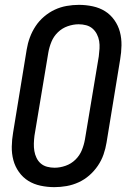

<svg xmlns="http://www.w3.org/2000/svg" viewBox="-20 -763 540 791"><path d="M204 8Q175 8 147 2Q119 -4 96.5 -18Q74 -32 58 -54.5Q42 -77 35 -103.5Q28 -130 28.5 -159Q29 -188 34 -217L90 -559Q94 -584 103 -608.5Q112 -633 126.5 -655Q141 -677 161.5 -694.5Q182 -712 205.5 -723Q229 -734 254.5 -738.5Q280 -743 305 -743Q334 -743 362 -737Q390 -731 412.5 -717Q435 -703 451 -680.5Q467 -658 474 -631.5Q481 -605 480.5 -576Q480 -547 475 -518L419 -176Q415 -151 406.5 -126.5Q398 -102 383 -80Q368 -58 348 -40.5Q328 -23 304 -12Q280 -1 254.5 3.5Q229 8 204 8ZM205 -72Q227 -72 250 -80Q273 -88 290.5 -105Q308 -122 317 -144Q326 -166 330 -189L387 -531Q389 -547 390 -563Q391 -579 388.5 -594Q386 -609 379 -622.5Q372 -636 361 -645.5Q350 -655 335 -659Q320 -663 304 -663Q282 -663 259 -655Q236 -647 218.5 -630Q201 -613 192 -591Q183 -569 179 -546L122 -204Q120 -188 119.5 -172Q119 -156 121.5 -141Q124 -126 130.5 -112.5Q137 -99 148 -89.5Q159 -80 174 -76Q189 -72 205 -72Z"/></svg>

Font: Iosevka Term Curly Md Obl
Style: Regular
Weight: 500
Italic angle: -9°
Designer: Belleve Invis
Foundry: Belleve Invis
Version: Version 32.3.0